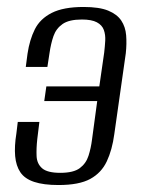

<svg xmlns="http://www.w3.org/2000/svg" viewBox="-20 -523 405 551"><path d="M148 8Q105 8 78 -1Q51 -10 38.5 -28.5Q26 -47 23.5 -75Q21 -103 27 -140L31 -173H93L87 -124Q84 -97 85 -75Q86 -53 101 -40Q116 -27 153 -27Q191 -27 209 -40.5Q227 -54 234 -76Q241 -98 244 -122L259 -233H107L113 -275H265L279 -372Q281 -389 282 -406Q283 -423 278 -437Q273 -451 258 -459Q243 -467 215 -467Q178 -467 159.5 -454Q141 -441 133.5 -419.5Q126 -398 122 -370L116 -331H54L59 -369Q65 -409 80 -439Q95 -469 128.5 -486Q162 -503 220 -503Q265 -503 290.5 -492.5Q316 -482 328 -464Q340 -446 342 -422Q344 -398 341 -370L308 -138Q302 -93 286.5 -60Q271 -27 239 -9.5Q207 8 148 8Z"/></svg>

Font: Alumni Sans
Style: Italic
Weight: 400
Italic angle: -8°
Version: Version 1.016